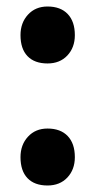

<svg xmlns="http://www.w3.org/2000/svg" viewBox="-20 -560 293 590"><path d="M126 10Q86 10 64.5 -12.5Q43 -35 43 -77Q43 -115 66 -140Q89 -165 126 -165Q166 -165 188 -142Q210 -119 210 -77Q210 -39 187 -14.5Q164 10 126 10ZM126 -365Q86 -365 64.5 -387.5Q43 -410 43 -452Q43 -490 66 -515Q89 -540 126 -540Q166 -540 188 -517Q210 -494 210 -452Q210 -414 187 -389.5Q164 -365 126 -365Z"/></svg>

Font: Readex Pro bold
Style: Bold
Weight: 700
Designer: Bonnie Shaver-Troup, Thomas Jockin
Foundry: Lexend
Version: Version 1.200; ttfautohint (v1.8.3)